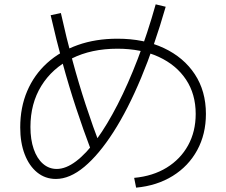

<svg xmlns="http://www.w3.org/2000/svg" viewBox="-20 -827 1040 883"><path d="M597 -9Q683 -17 746.5 -56Q810 -95 845 -158.5Q880 -222 880 -303Q880 -394 835.5 -461Q791 -528 710 -565.5Q629 -603 520 -603Q400 -603 310 -558Q220 -513 170 -432Q120 -351 120 -243Q120 -185 135 -141.5Q150 -98 177.5 -74Q205 -50 241 -50Q283 -50 330 -85.5Q377 -121 425 -187Q473 -253 521 -346.5Q569 -440 613.5 -556Q658 -672 696 -807L742 -796Q690 -615 629 -469Q568 -323 501.5 -219.5Q435 -116 368 -60Q301 -4 237 -4Q188 -4 151 -34Q114 -64 93.5 -117.5Q73 -171 73 -241Q73 -333 105 -408Q137 -483 196.5 -537Q256 -591 338 -620Q420 -649 520 -649Q642 -649 733.5 -606Q825 -563 876 -485.5Q927 -408 927 -303Q927 -210 887 -136.5Q847 -63 774.5 -18Q702 27 606 36ZM399 -135Q363 -230 330 -330Q297 -430 268 -536.5Q239 -643 213 -757L260 -767Q285 -654 313.5 -548.5Q342 -443 374.5 -344Q407 -245 443 -151Z"/></svg>

Font: M PLUS 1 Thin Light
Style: Regular
Weight: 300
Version: Version 1.001